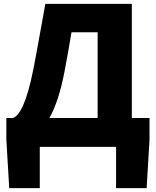

<svg xmlns="http://www.w3.org/2000/svg" viewBox="-20 -764 811 999"><path d="M237 -150C270 -208 295 -287 314 -383C331 -470 337 -510 352 -596H488V-150ZM758 -150H666V-744H216C190 -605 179 -534 154 -406C119 -228 81 -161 47 -150H13V-38L28 215H187V0H584V215H743L758 -38Z"/></svg>

Font: Noto Sans Korean Black
Style: Bold
Weight: 900
Designer: Ryoko NISHIZUKA (kana & ideographs); Paul D. Hunt (Latin, Greek & Cyrillic); Wenlong ZHANG (bopomofo); Sandoll Communica
Foundry: Adobe Systems Incorporated
Version: Version 1.000;PS 1;hotconv 1.0.78;makeotf.lib2.5.61930